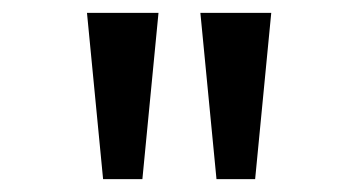

<svg xmlns="http://www.w3.org/2000/svg" viewBox="-20 -749 542 298"><path d="M140 -471 115 -729H226L201 -471ZM316 -471 291 -729H401L376 -471Z"/></svg>

Font: hexlsinhala05
Style: Book
Weight: 400
Designer: Jelle Bosma - Monotype Design Team
Foundry: Monotype Imaging Inc.
Version: Version 2.003